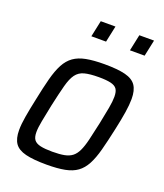

<svg xmlns="http://www.w3.org/2000/svg" viewBox="-131 -787 757 884"><g transform="rotate(20 247.0 -345.0)"><path d="M201 8Q136 8 98 -1.5Q60 -11 44 -34Q28 -57 28 -99Q28 -127 34.5 -165.5Q41 -204 52 -255Q65 -319 77 -364.5Q89 -410 105 -440Q121 -470 145 -487Q169 -504 205 -511Q241 -518 294 -518Q359 -518 396.5 -508.5Q434 -499 450 -475.5Q466 -452 466 -410Q466 -382 460 -343.5Q454 -305 443 -255Q429 -190 417 -145Q405 -100 389 -70Q373 -40 349.5 -23Q326 -6 290 1Q254 8 201 8ZM205 -57Q241 -57 264 -61.5Q287 -66 302 -77.5Q317 -89 327.5 -111Q338 -133 346.5 -168.5Q355 -204 366 -255Q376 -303 382 -336.5Q388 -370 388 -392Q388 -418 379 -430.5Q370 -443 348.5 -448Q327 -453 290 -453Q246 -453 220 -446Q194 -439 179 -418.5Q164 -398 153.5 -358.5Q143 -319 129 -255Q119 -206 112.5 -172.5Q106 -139 106 -117Q106 -92 115.5 -79.5Q125 -67 147 -62Q169 -57 205 -57ZM382 -618 399 -698H471L454 -618ZM193 -618 210 -698H282L265 -618Z"/></g></svg>

Font: Saira SemiCondensed
Style: Italic
Weight: 400
Width: 4
Italic angle: -12°
Designer: Hector Gatti with collaboration of the Omnibus-Type team
Foundry: Omnibus-Type
Version: Version 1.101